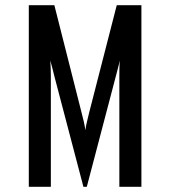

<svg xmlns="http://www.w3.org/2000/svg" viewBox="-20 -720 656 740"><path d="M91 0V-700H189.5L293.5 -289.5Q299 -268.5 303 -251.2Q307 -234 309 -218Q311 -234 315.2 -251.2Q319.5 -268.5 324.5 -289.5L430 -700H525V0H440V-424.5Q440 -435.5 440.2 -453.8Q440.5 -472 442 -486.5Q438.5 -471.5 434.2 -455.8Q430 -440 426 -424.5L314.5 0H301.5L190 -424.5Q186.5 -440 182.2 -455.8Q178 -471.5 174 -486.5Q175 -472 175.5 -453.8Q176 -435.5 176 -424.5V0Z"/></svg>

Font: Overpass Mono Light Medium
Style: Regular
Weight: 500
Monospace: yes
Version: Version 4.000